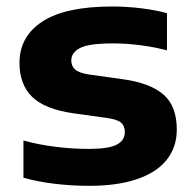

<svg xmlns="http://www.w3.org/2000/svg" viewBox="-20 -576 611 606"><path d="M54 -15V-132.5Q101 -119.5 154.2 -112.8Q207.5 -106 260.5 -106Q322 -106 348 -119.2Q374 -132.5 374 -159Q374 -178.5 362.2 -188.8Q350.5 -199 318.5 -203.5L211 -218.5Q120.5 -231.5 81 -270.8Q41.5 -310 41.5 -377.5Q41.5 -461 114 -508.2Q186.5 -555.5 334.5 -555.5Q380 -555.5 426.2 -549.8Q472.5 -544 507 -534.5V-417Q470.5 -427 425.2 -433Q380 -439 336 -439Q261.5 -439 233.2 -424.8Q205 -410.5 205 -385Q205 -367.5 217 -356.8Q229 -346 260 -341L367.5 -326Q454 -314 496 -277.5Q538 -241 538 -167Q538 -112 506.5 -72Q475 -32 413 -10.8Q351 10.5 262 10.5Q205.5 10.5 152 4Q98.5 -2.5 54 -15Z"/></svg>

Font: Encode Sans Expanded
Style: Bold
Weight: 700
Width: 7
Designer: Multiple Designers
Foundry: Impallari Type
Version: Version 2.000